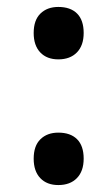

<svg xmlns="http://www.w3.org/2000/svg" viewBox="-20 -522 291 553"><path d="M77 -427Q77 -464 96.5 -483Q116 -502 148 -502Q183 -502 202 -483Q221 -464 221 -427Q221 -391 201.5 -371Q182 -351 148 -351Q115 -351 96 -371Q77 -391 77 -427ZM77 -65Q77 -102 96.5 -121Q116 -140 148 -140Q183 -140 202 -121Q221 -102 221 -65Q221 -29 201.5 -9Q182 11 148 11Q115 11 96 -9Q77 -29 77 -65Z"/></svg>

Font: PT Sans Narrow
Style: Bold
Weight: 700
Width: 3
Designer: A.Korolkova, O.Umpeleva, V.Yefimov
Foundry: ParaType Ltd
Version: Version 2.003W OFL